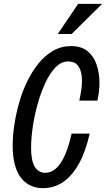

<svg xmlns="http://www.w3.org/2000/svg" viewBox="-20 -970 552 1000"><path d="M204 10Q154 10 118 -16Q82 -42 64 -91Q46 -140 46 -210Q46 -260 54.5 -318Q63 -376 79.5 -434.5Q96 -493 121.5 -545.5Q147 -598 180.5 -639.5Q214 -681 256.5 -705.5Q299 -730 350 -730Q404 -730 436.5 -703Q469 -676 483.5 -632.5Q498 -589 498 -540Q498 -491 487 -446H393Q400 -475 404.5 -510.5Q409 -546 405 -577.5Q401 -609 385 -629.5Q369 -650 335 -650Q299 -650 269 -619Q239 -588 215.5 -537Q192 -486 175.5 -426.5Q159 -367 150.5 -308Q142 -249 142 -203Q141 -137 160 -103.5Q179 -70 216 -70Q261 -70 295.5 -120.5Q330 -171 353 -274H447Q426 -180 390.5 -116.5Q355 -53 308 -21.5Q261 10 204 10ZM353 -793H281L387 -950H512Z"/></svg>

Font: Instrument Sans Condensed Medium
Style: Italic
Weight: 500
Width: 3
Italic angle: -13°
Designer: Rodrigo Fuenzalida
Foundry: fragTYPE
Version: Version 1.000;gftools[0.9.28]